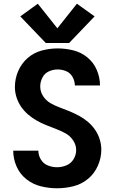

<svg xmlns="http://www.w3.org/2000/svg" viewBox="-20 -1003 616 1031"><path d="M286 8Q331 8 374.5 -3Q418 -14 452.5 -42.5Q487 -71 505.5 -113Q524 -155 524 -199Q524 -227 515.5 -254.5Q507 -282 491 -305.5Q475 -329 453.5 -347.5Q432 -366 407.5 -379.5Q383 -393 357 -404Q331 -415 304.5 -424.5Q278 -434 253 -448Q228 -462 212 -486Q196 -510 196 -539Q196 -563 207.5 -586Q219 -609 242 -619.5Q265 -630 290 -630Q314 -630 336 -620.5Q358 -611 370 -589Q382 -567 382 -544H517Q517 -586 500 -626.5Q483 -667 449.5 -694.5Q416 -722 374 -732.5Q332 -743 290 -743Q246 -743 203.5 -731.5Q161 -720 128 -691Q95 -662 77.5 -621Q60 -580 60 -536Q60 -508 68.5 -481Q77 -454 93 -430.5Q109 -407 130.5 -388.5Q152 -370 176.5 -356Q201 -342 227 -331.5Q253 -321 279.5 -311Q306 -301 331 -287.5Q356 -274 372.5 -249.5Q389 -225 389 -197Q389 -171 375 -148Q361 -125 336.5 -115Q312 -105 286 -105Q261 -105 237 -114.5Q213 -124 199.5 -146.5Q186 -169 186 -194Q186 -194 186 -194Q186 -194 186 -194H51Q51 -194 51 -194Q51 -194 51 -194Q51 -150 69 -109Q87 -68 122 -40.5Q157 -13 200 -2.5Q243 8 286 8ZM226 -772H351L488 -915L393 -983L288 -851L183 -983L89 -915Z"/></svg>

Font: Iosevka Sparkle Extrabold
Style: Regular
Weight: 800
Designer: Belleve Invis
Foundry: Belleve Invis
Version: Version 4.5.0; ttfautohint (v1.8.3)